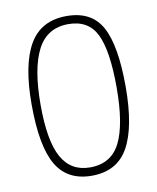

<svg xmlns="http://www.w3.org/2000/svg" viewBox="-73 -657 590 722"><g transform="rotate(-10 222.5 -296.0)"><path d="M43 -296Q43 -447 87.5 -523.5Q132 -600 230 -600Q325 -600 364 -528.5Q403 -457 403 -300Q403 -146 360 -69Q317 8 220 8Q127 8 85 -64Q43 -136 43 -296ZM76 -288Q76 -150 111 -87Q146 -24 219 -24Q300 -24 334.5 -93Q369 -162 369 -303Q369 -443 338.5 -506Q308 -569 231 -569Q150 -569 113 -498Q76 -427 76 -288Z"/></g></svg>

Font: Yanone Kaffeesatz Thin
Style: Regular
Weight: 250
Designer: Yanone (Cyrillic: Daniel Pouzeot)
Foundry: Yanone
Version: Version 1.003;PS 001.003;hotconv 1.0.88;makeotf.lib2.5.64775